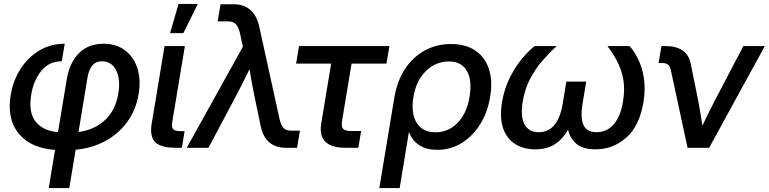

<svg xmlns="http://www.w3.org/2000/svg" viewBox="-20 -749 3896 973"><path d="M227.1 204.1 258.8 10.7Q135.3 2 74.7 -72.3Q14.2 -146.5 34.2 -267.1Q46.4 -340.8 84 -399.7Q121.6 -458.5 179 -492.9Q236.3 -527.3 308.1 -527.3L293 -438.5Q229 -438.5 189.5 -390.1Q149.9 -341.8 138.2 -269Q123.5 -180.7 159.9 -133.5Q196.3 -86.4 273.9 -79.1L317.9 -344.7Q332 -431.6 379.9 -479.5Q427.7 -527.3 504.9 -527.3Q569.8 -527.3 614 -493.7Q658.2 -460 676.5 -402.3Q694.8 -344.7 682.6 -272.5Q669.4 -192.4 625.5 -131.8Q581.5 -71.3 514.2 -34.7Q446.8 2 363.3 9.8L331.1 204.1ZM377.9 -80.1Q457.5 -90.3 511.5 -139.9Q565.4 -189.5 579.6 -275.4Q591.8 -346.7 568.6 -392.6Q545.4 -438.5 497.1 -438.5Q465.8 -438.5 448 -417.2Q430.2 -396 423.8 -358.9Z M872.1 0Q794.9 0 766.4 -28.6Q737.8 -57.1 749 -124L814 -515.6H917L853.5 -134.3Q848.6 -104.5 857.4 -94.5Q866.2 -84.5 895.5 -84.5H915.5L901.9 0ZM841.8 -581.1 884.8 -729H982.4L909.2 -581.1Z M926.3 0 1210.9 -512.2 1195.8 -581.5Q1188.5 -612.8 1175 -626.7Q1161.6 -640.6 1137.2 -640.6H1083L1097.7 -727.5H1163.1Q1268.6 -727.5 1293.9 -613.8L1396.5 -146.5Q1403.3 -115.2 1416.3 -101.1Q1429.2 -86.9 1453.6 -86.9H1500L1485.4 0H1429.2Q1322.8 0 1300.3 -113.8L1265.1 -282.7Q1253.9 -339.8 1244.6 -398.4Q1230.5 -369.6 1215.8 -340.6Q1201.2 -311.5 1186.5 -282.7L1036.6 0Z M1731 0Q1587.9 0 1607.9 -123L1658.2 -426.8H1480.5L1495.6 -515.6H1953.6L1938.5 -426.8H1761.7L1713.4 -136.2Q1709 -107.4 1718.8 -96.2Q1728.5 -85 1759.8 -85H1810.1L1795.9 0Z M1902.3 204.1 1978 -252.4Q1992.2 -338.4 2032.5 -399.4Q2072.8 -460.4 2132.6 -493.2Q2192.4 -525.9 2265.6 -525.9Q2338.9 -525.9 2387.9 -493.4Q2437 -460.9 2457.3 -400.6Q2477.5 -340.3 2463.9 -257.8Q2450.7 -178.2 2412.6 -117.9Q2374.5 -57.6 2318.6 -23.7Q2262.7 10.3 2196.3 10.3Q2089.8 10.3 2053.2 -77.6H2051.8L2005.4 204.1ZM2187 -78.6Q2252.4 -78.6 2299.1 -126.7Q2345.7 -174.8 2359.4 -257.8Q2373.5 -341.3 2346.2 -389.4Q2318.8 -437.5 2254.4 -437.5Q2188 -437.5 2138.2 -388.7Q2088.4 -339.8 2075.2 -257.8Q2061.5 -175.8 2091.3 -127.2Q2121.1 -78.6 2187 -78.6Z M2692.4 7.8Q2634.3 7.8 2591.6 -18.6Q2548.8 -44.9 2530 -97.9Q2511.2 -150.9 2523.9 -230.5Q2535.6 -299.8 2563.7 -355.7Q2591.8 -411.6 2625.7 -452.1Q2659.7 -492.7 2689.5 -515.6H2801.3Q2765.1 -482.9 2729.5 -442.1Q2693.8 -401.4 2666.7 -349.9Q2639.6 -298.3 2628.9 -233.9Q2616.7 -160.2 2637.7 -119.6Q2658.7 -79.1 2710 -79.1Q2807.6 -79.1 2831.5 -222.7L2850.1 -335.4H2950.7L2932.1 -222.7Q2920.4 -152.3 2936.8 -115.7Q2953.1 -79.1 3002.9 -79.1Q3055.7 -79.1 3090.3 -119.1Q3125 -159.2 3137.2 -233.9Q3147.9 -298.3 3137.9 -349.9Q3127.9 -401.4 3105.7 -442.1Q3083.5 -482.9 3058.1 -515.6H3169.9Q3191.9 -492.7 3212.6 -452.1Q3233.4 -411.6 3242.7 -355.7Q3252 -299.8 3240.7 -230.5Q3220.7 -110.4 3153.6 -51.3Q3086.4 7.8 2997.6 7.8Q2934.1 7.8 2901.4 -20Q2868.7 -47.9 2858.9 -92.3Q2835 -47.4 2794.4 -19.8Q2753.9 7.8 2692.4 7.8Z M3464.4 0 3379.4 -394.5Q3375 -414.1 3364.7 -421.9Q3354.5 -429.7 3333.5 -429.7H3317.4L3332 -515.6H3350.1Q3463.4 -515.6 3480.5 -425.8L3519.5 -232.9Q3524.9 -202.1 3530 -172.1Q3535.2 -142.1 3539.6 -112.3Q3554.2 -142.6 3568.8 -172.6Q3583.5 -202.6 3599.1 -232.9L3747.1 -515.6H3856L3573.7 0Z"/></svg>

Font: Inter Display Medium
Style: Italic
Weight: 500
Italic angle: -9.39999°
Designer: Rasmus Andersson
Foundry: rsms
Version: Version 4.000;git-a52131595